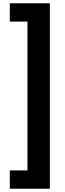

<svg xmlns="http://www.w3.org/2000/svg" viewBox="-20 -886 397 1174"><path d="M40 156H148V-754H40V-866H285V268H40Z"/></svg>

Font: Noto Sans Telugu UI Condensed ExtraBold
Style: Regular
Weight: 800
Width: 3
Designer: Jelle Bosma - Monotype Design Team
Foundry: Monotype Imaging Inc.
Version: Version 2.006; ttfautohint (v1.8.4.7-5d5b)